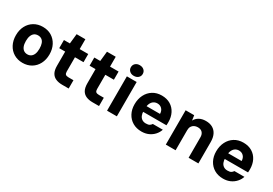

<svg xmlns="http://www.w3.org/2000/svg" viewBox="31 -1637 3619 2547"><g transform="rotate(30 1841.0 -364.0)"><path d="M310 12Q235 12 176.5 -23Q118 -58 85.5 -120.5Q53 -183 53 -263Q53 -344 85.5 -406Q118 -468 176.5 -503Q235 -538 310 -538Q387 -538 444.5 -503Q502 -468 534.5 -406Q567 -344 567 -263Q567 -183 534.5 -120.5Q502 -58 444 -23Q386 12 310 12ZM310 -118Q342 -118 365.5 -134.5Q389 -151 401.5 -183Q414 -215 414 -263Q414 -311 402 -343.5Q390 -376 366.5 -392Q343 -408 311 -408Q278 -408 255 -392Q232 -376 219 -343.5Q206 -311 206 -263Q206 -215 218.5 -183Q231 -151 254.5 -134.5Q278 -118 310 -118Z M912 0Q858 0 816 -17.5Q774 -35 751 -75Q728 -115 728 -184V-401H637V-526H728L744 -677H878V-526H1009V-401H878V-182Q878 -152 891.5 -139.5Q905 -127 938 -127H1013V0Z M1377 0Q1323 0 1281 -17.5Q1239 -35 1216 -75Q1193 -115 1193 -184V-401H1102V-526H1193L1209 -677H1343V-526H1474V-401H1343V-182Q1343 -152 1356.5 -139.5Q1370 -127 1403 -127H1478V0Z M1601 0V-526H1751V0ZM1676 -577Q1636 -577 1611 -600Q1586 -623 1586 -658Q1586 -694 1611 -717Q1636 -740 1676 -740Q1717 -740 1742.5 -717Q1768 -694 1768 -658Q1768 -623 1742.5 -600Q1717 -577 1676 -577Z M2132 12Q2055 12 1997 -22Q1939 -56 1906.5 -117Q1874 -178 1874 -257Q1874 -338 1906 -401.5Q1938 -465 1996 -501.5Q2054 -538 2132 -538Q2210 -538 2266 -504Q2322 -470 2352 -410.5Q2382 -351 2382 -274Q2382 -264 2381.5 -251.5Q2381 -239 2380 -226H1980V-314H2231Q2230 -362 2202.5 -390Q2175 -418 2133 -418Q2101 -418 2076 -401.5Q2051 -385 2036.5 -352.5Q2022 -320 2022 -270V-241Q2022 -202 2034 -172.5Q2046 -143 2070.5 -126.5Q2095 -110 2130 -110Q2167 -110 2185 -121Q2203 -132 2215 -151H2368Q2354 -106 2320.5 -68.5Q2287 -31 2239.5 -9.5Q2192 12 2132 12Z M2501 0V-526H2632L2643 -450Q2664 -490 2705.5 -514Q2747 -538 2807 -538Q2869 -538 2912 -513Q2955 -488 2977.5 -441Q3000 -394 3000 -327V0H2850V-314Q2850 -360 2825.5 -386Q2801 -412 2755 -412Q2726 -412 2702 -400Q2678 -388 2664.5 -365Q2651 -342 2651 -308V0Z M3382 12Q3305 12 3247 -22Q3189 -56 3156.5 -117Q3124 -178 3124 -257Q3124 -338 3156 -401.5Q3188 -465 3246 -501.5Q3304 -538 3382 -538Q3460 -538 3516 -504Q3572 -470 3602 -410.5Q3632 -351 3632 -274Q3632 -264 3631.5 -251.5Q3631 -239 3630 -226H3230V-314H3481Q3480 -362 3452.5 -390Q3425 -418 3383 -418Q3351 -418 3326 -401.5Q3301 -385 3286.5 -352.5Q3272 -320 3272 -270V-241Q3272 -202 3284 -172.5Q3296 -143 3320.5 -126.5Q3345 -110 3380 -110Q3417 -110 3435 -121Q3453 -132 3465 -151H3618Q3604 -106 3570.5 -68.5Q3537 -31 3489.5 -9.5Q3442 12 3382 12Z"/></g></svg>

Font: DM Sans 9pt Black
Style: Regular
Weight: 900
Version: Version 4.004;gftools[0.9.30]